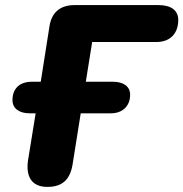

<svg xmlns="http://www.w3.org/2000/svg" viewBox="-20 -725 720 754"><path d="M166 9C224 9 255 -19 265 -79L297 -280H415C461 -280 491 -308 491 -353C491 -385 466 -404 423 -404H317L342 -560H594C648 -560 680 -593 680 -647C680 -684 652 -705 603 -705H273C216 -705 182 -676 174 -620L140 -404H105C57 -404 29 -377 29 -332C29 -300 54 -280 97 -280H120L90 -95C81 -32 104 9 166 9Z"/></svg>

Font: SN Pro Heavy
Style: Italic
Weight: 800
Italic angle: -9°
Designer: Tobias Whetton
Foundry: Supernotes
Version: Version 1.001;Glyphs 3.2 (3249)